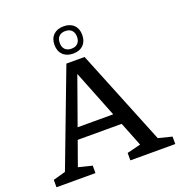

<svg xmlns="http://www.w3.org/2000/svg" viewBox="-162 -1078 1137 1215"><g transform="rotate(-20 406.5 -471.0)"><path d="M217 -236V-311H574V-236ZM719 -73 810.5 -50V0H508V-50L600 -73L366.5 -662H391.5L181 -73L273 -50V0H10.5V-50L94 -73L337 -714H459.5ZM400 -942Q443.5 -942 468.5 -917.5Q493.5 -893 493.5 -850.5Q493.5 -808 468.5 -783.2Q443.5 -758.5 400 -758.5Q357 -758.5 331.8 -783.2Q306.5 -808 306.5 -850.5Q306.5 -893 331.8 -917.5Q357 -942 400 -942ZM400 -791.5Q428 -791.5 443.2 -807.2Q458.5 -823 458.5 -850.5Q458.5 -878.5 443.2 -894.2Q428 -910 400 -910Q372.5 -910 357.2 -894.2Q342 -878.5 342 -850.5Q342 -823 357.2 -807.2Q372.5 -791.5 400 -791.5Z"/></g></svg>

Font: Newsreader 7pt
Style: Regular
Weight: 400
Designer: Hugues Gentile
Foundry: Production Type
Version: Version 1.003